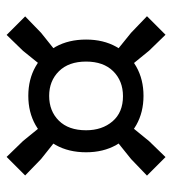

<svg xmlns="http://www.w3.org/2000/svg" viewBox="10 -660 520 580"><g transform="rotate(90 270.0 -370.0)"><path d="M157.5 -442.5 79 -506 29 -554 85 -610 133 -560.5 197.5 -481.5ZM381.5 -442.5 342 -481.5 406.5 -560.5 454.5 -610 510.5 -554 460.5 -506ZM454 -130 406 -179.5 345 -254.5 384.5 -294.5 460.5 -234 510 -186ZM85.5 -130 29.5 -186 79 -234 154.5 -294.5 194 -254.5 133.5 -179.5ZM269.5 -195.5Q220 -195.5 181.5 -217.2Q143 -239 121.2 -278.2Q99.5 -317.5 99.5 -370Q99.5 -422 121.2 -461Q143 -500 181.5 -521.8Q220 -543.5 269.5 -543.5Q319 -543.5 357.5 -521.8Q396 -500 418 -461Q440 -422 440 -370Q440 -317.5 418 -278.2Q396 -239 357.5 -217.2Q319 -195.5 269.5 -195.5ZM269.5 -258.5Q315.5 -258.5 344.5 -287.8Q373.5 -317 373.5 -370Q373.5 -418.5 346.5 -450Q319.5 -481.5 270.5 -481.5Q224.5 -481.5 195.2 -452Q166 -422.5 166 -370Q166 -317.5 195.2 -288Q224.5 -258.5 269.5 -258.5Z"/></g></svg>

Font: Encode Sans SC Condensed Medium
Style: Regular
Weight: 500
Width: 3
Designer: Multiple Designers
Foundry: Impallari Type
Version: Version 3.002